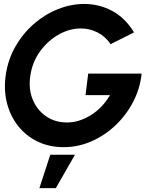

<svg xmlns="http://www.w3.org/2000/svg" viewBox="-20 -732 787 972"><path d="M302 13Q229 13 170.2 -15.5Q111.5 -44 71.8 -94.2Q32 -144.5 15.2 -210.2Q-1.5 -276 9 -351Q20 -430 57.8 -496Q95.5 -562 151 -610.5Q206.5 -659 272.8 -685.5Q339 -712 406.5 -712Q482 -712 548 -676.8Q614 -641.5 658.5 -568L540 -508.5Q512.5 -548.5 473 -568.2Q433.5 -588 390 -588Q332 -588 277 -557Q222 -526 182.8 -472Q143.5 -418 133.5 -348.5Q123.5 -282.5 145.2 -229Q167 -175.5 212.5 -143.8Q258 -112 319 -112Q379.5 -112 439 -148.5Q498.5 -185 537 -250.5H413L426.5 -359.5H697Q689 -283 653.8 -215.8Q618.5 -148.5 564 -97Q509.5 -45.5 442.2 -16.2Q375 13 302 13ZM179.5 220.5 234.5 51.5H359.5L262.5 220.5Z"/></svg>

Font: Urbanist
Style: Bold Italic
Weight: 700
Italic angle: -8°
Designer: Corey Hu
Foundry: Corey Hu
Version: Version 1.330; ttfautohint (v1.8.4.7-5d5b)